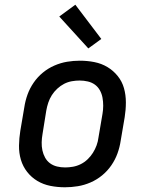

<svg xmlns="http://www.w3.org/2000/svg" viewBox="-20 -785 640 813"><path d="M255 8Q223 8 193 2Q163 -4 138 -19Q113 -34 95 -57Q77 -80 68.5 -108.5Q60 -137 60.5 -168.5Q61 -200 66 -231L83 -331Q87 -358 96.5 -384.5Q106 -411 122.5 -435Q139 -459 161.5 -477.5Q184 -496 210.5 -507.5Q237 -519 264 -523.5Q291 -528 318 -528Q350 -528 380 -522Q410 -516 435 -501Q460 -486 478.5 -463Q497 -440 505 -411.5Q513 -383 513 -351.5Q513 -320 508 -289L491 -189Q487 -162 477.5 -135.5Q468 -109 451.5 -85Q435 -61 412.5 -42.5Q390 -24 363.5 -12.5Q337 -1 309.5 3.5Q282 8 255 8ZM256 -76Q272 -76 289 -79Q306 -82 322 -90Q338 -98 351 -110.5Q364 -123 373.5 -138Q383 -153 389 -169.5Q395 -186 397 -203L414 -303Q417 -320 417 -337.5Q417 -355 414 -371.5Q411 -388 403 -402.5Q395 -417 382 -426.5Q369 -436 352 -440Q335 -444 317 -444Q301 -444 284 -441Q267 -438 251.5 -430Q236 -422 222.5 -409.5Q209 -397 199.5 -382Q190 -367 184.5 -350.5Q179 -334 176 -317L160 -217Q157 -200 156.5 -182.5Q156 -165 159.5 -148.5Q163 -132 171 -117.5Q179 -103 192 -93.5Q205 -84 221.5 -80Q238 -76 256 -76ZM354 -580 231 -715 299 -765 409 -620Z"/></svg>

Font: Iosevka Etoile Medium
Style: Italic
Weight: 500
Italic angle: -9°
Designer: Belleve Invis
Foundry: Belleve Invis
Version: Version 22.1.2; ttfautohint (v1.8.4)